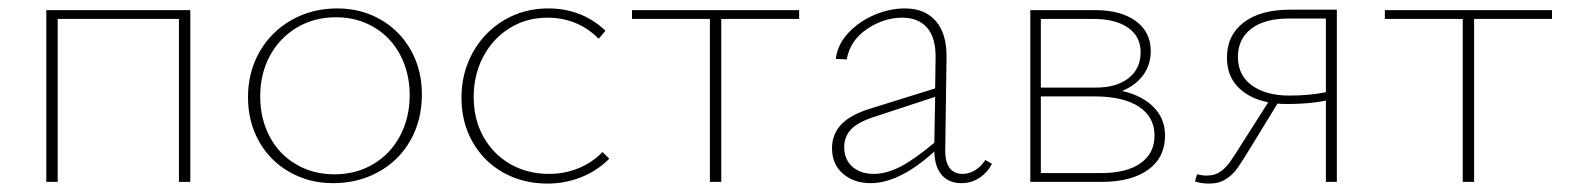

<svg xmlns="http://www.w3.org/2000/svg" viewBox="-20 -432 3730 456"><path d="M432 0H405V-387H117V0H90V-408H432Z M569 -201Q569 -261 596.5 -309Q624 -357 672.5 -384.5Q721 -412 781 -412Q838 -412 884 -385.5Q930 -359 956 -312.5Q982 -266 982 -208Q982 -147 955 -99Q928 -51 879.5 -24Q831 3 771 3Q714 3 667.5 -23.5Q621 -50 595 -96.5Q569 -143 569 -201ZM953 -206Q953 -259 930.5 -301.5Q908 -344 868 -367.5Q828 -391 778 -391Q726 -391 685 -366.5Q644 -342 621 -299.5Q598 -257 598 -203Q598 -150 620.5 -107.5Q643 -65 683.5 -41.5Q724 -18 774 -18Q826 -18 867 -42.5Q908 -67 930.5 -110Q953 -153 953 -206Z M1076 -200Q1076 -259 1103 -307.5Q1130 -356 1177 -384Q1224 -412 1282 -412Q1362 -412 1418 -359L1402 -340Q1352 -390 1280 -390Q1230 -390 1190 -365Q1150 -340 1127.5 -297Q1105 -254 1105 -202Q1105 -148 1128.5 -106.5Q1152 -65 1192.5 -42Q1233 -19 1284 -19Q1321 -19 1354 -32.5Q1387 -46 1411 -71L1427 -55Q1398 -26 1360 -11Q1322 4 1280 4Q1222 4 1175.5 -22Q1129 -48 1102.5 -94.5Q1076 -141 1076 -200Z M1878 -387H1693V0H1666V-387H1481V-408H1878Z M2336 -43Q2325 -22 2306 -9.5Q2287 3 2263 3Q2234 3 2217 -16Q2200 -35 2199 -72Q2116 3 2048 3Q2008 3 1982 -19.5Q1956 -42 1956 -80Q1956 -113 1978 -136.5Q2000 -160 2050 -175L2201 -222L2202 -293Q2203 -342 2182 -366Q2161 -390 2123 -390Q2079 -390 2039 -363Q1999 -336 1991 -291L1965 -292Q1969 -326 1994.5 -353.5Q2020 -381 2056.5 -396.5Q2093 -412 2129 -412Q2177 -412 2203 -381.5Q2229 -351 2228 -295L2225 -80Q2223 -19 2267 -19Q2281 -19 2295.5 -27.5Q2310 -36 2320 -52ZM2055 -19Q2086 -19 2120 -37Q2154 -55 2199 -93L2201 -202L2058 -155Q2017 -142 2001 -124.5Q1985 -107 1985 -83Q1985 -53 2004.5 -36Q2024 -19 2055 -19Z M2747 -110Q2747 -58 2707 -29Q2667 0 2596 0H2427V-408H2580Q2642 -408 2677.5 -382Q2713 -356 2713 -311Q2713 -278 2695 -253.5Q2677 -229 2645 -216Q2693 -205 2720 -177.5Q2747 -150 2747 -110ZM2452 -387V-224H2583Q2632 -224 2660.5 -246.5Q2689 -269 2689 -308Q2689 -345 2659.5 -366Q2630 -387 2577 -387ZM2722 -110Q2722 -154 2685 -178.5Q2648 -203 2580 -203H2452V-21H2596Q2656 -21 2689 -44.5Q2722 -68 2722 -110Z M3155 -409V0H3129V-193Q3089 -185 3039 -185Q3022 -185 3014 -186L2956 -91Q2931 -50 2919.5 -33.5Q2908 -17 2891.5 -6.5Q2875 4 2852 4Q2833 4 2818 -1L2823 -18Q2835 -15 2846 -15Q2865 -15 2878 -24Q2891 -33 2901 -47Q2911 -61 2936 -101L2992 -189Q2947 -198 2920.5 -225Q2894 -252 2894 -295Q2894 -348 2933.5 -378.5Q2973 -409 3044 -409ZM3129 -213V-388H3041Q2983 -388 2951.5 -363.5Q2920 -339 2920 -297Q2920 -253 2953.5 -229Q2987 -205 3042 -205Q3090 -205 3129 -213Z M3666 -387H3481V0H3454V-387H3269V-408H3666Z"/></svg>

Font: Ysabeau Extralight
Style: Regular
Weight: 200
Designer: Christian Thalmann (Catharsis Fonts)
Version: Version 0.003